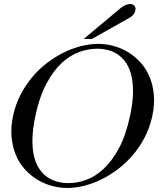

<svg xmlns="http://www.w3.org/2000/svg" viewBox="-20 -910 818 946"><path d="M154.3 -338.9Q141.1 -275.9 139.9 -226.6Q138.7 -177.2 147.5 -140.6Q156.2 -104 173.3 -78.6Q190.4 -53.2 212.9 -37.6Q235.4 -22 262.2 -14.9Q289.1 -7.8 317.4 -7.8Q359.9 -7.8 404.8 -23.9Q449.7 -40 491 -78.4Q532.2 -116.7 566.4 -180.4Q600.6 -244.1 620.6 -338.9Q634.3 -402.3 635.3 -451.4Q636.2 -500.5 627.4 -537.1Q618.7 -573.7 601.8 -599.1Q585 -624.5 562.3 -640.4Q539.6 -656.2 512.9 -663.1Q486.3 -669.9 458 -669.9Q415.5 -669.9 370.4 -653.8Q325.2 -637.7 283.9 -599.4Q242.7 -561 208.5 -497.3Q174.3 -433.6 154.3 -338.9ZM312 16.1Q272 16.1 233.2 5.1Q194.3 -5.9 160.6 -26.9Q127 -47.9 100.1 -78.6Q73.2 -109.4 57.1 -148.7Q41 -188 36.9 -235.8Q32.7 -283.7 44.4 -338.9Q56.2 -394 80.6 -441.9Q105 -489.7 138.2 -529.3Q171.4 -568.8 211.2 -599.4Q251 -629.9 293.7 -650.9Q336.4 -671.9 379.9 -682.9Q423.3 -693.8 463.4 -693.8Q503.4 -693.8 542.2 -682.9Q581.1 -671.9 614.5 -650.9Q647.9 -629.9 674.8 -599.4Q701.7 -568.8 717.8 -529.3Q733.9 -489.7 738 -441.9Q742.2 -394 730.5 -338.9Q718.8 -283.7 694.3 -235.8Q669.9 -188 636.7 -148.7Q603.5 -109.4 563.7 -78.6Q523.9 -47.9 481.4 -26.9Q439 -5.9 395.5 5.1Q352.1 16.1 312 16.1ZM392.1 -717.8 574.2 -870.1Q586.9 -880.4 599.4 -885.3Q611.8 -890.1 621.6 -890.1Q635.3 -890.1 642.6 -880.9Q649.9 -871.6 647 -858.9Q644.5 -846.7 637 -837.6Q629.4 -828.6 619.6 -823.2L432.1 -717.8Z"/></svg>

Font: XB Zar
Style: Italic
Weight: 400
Italic angle: -12°
Designer: Behnam
Foundry: Irmug
Version: Version 8.005 2009